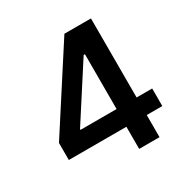

<svg xmlns="http://www.w3.org/2000/svg" viewBox="-161 -848 968 990"><g transform="rotate(-30 323.0 -353.5)"><path d="M45.9 -233.4 351.6 -707H509.8V-236.3H602.5V-131.8H509.8V0H388.7V-131.8H45.9ZM390.6 -236.3V-562.5H382.8L175.8 -241.2V-236.3Z"/></g></svg>

Font: Pretendard JP SemiBold
Style: Regular
Weight: 600
Designer: Base glyphs from Inter by Rasmus Andersson; Hangeul glyphs from Noto Sans CJK(Source Han Sans) by Jang Soo-young and Kan
Foundry: Kil Hyung-jin
Version: Version 1.309